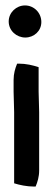

<svg xmlns="http://www.w3.org/2000/svg" viewBox="-20 -689 191 706"><path d="M12 -610C12 -576 41 -551 73 -551C105 -551 132 -575 132 -608C132 -642 105 -669 72 -669C40 -669 12 -643 12 -610ZM30 -352C30 -326 32 -304 32 -277V-15C51 -9 78 -3 105 -3H111C118 -20 124 -39 124 -62V-277C124 -304 122 -326 122 -352V-442C101 -449 76 -455 49 -455H43C36 -438 30 -419 30 -395Z"/></svg>

Font: SolarCharger
Style: 750
Weight: 700
Designer: Mew Too
Foundry: Cannot Into Space Fonts/KineticPlasma Fonts
Version: Version 1.100